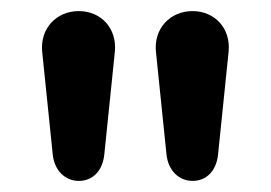

<svg xmlns="http://www.w3.org/2000/svg" viewBox="-20 -733 488 346"><path d="M122 -407C147 -407 165 -425 168 -455L187 -640C191 -682 162 -713 122 -713C81 -713 52 -681 56 -640L75 -455C78 -425 98 -407 122 -407ZM327 -407C352 -407 370 -425 373 -455L392 -640C396 -682 367 -713 327 -713C286 -713 257 -681 261 -640L280 -455C283 -425 303 -407 327 -407Z"/></svg>

Font: Nunito
Style: Bold
Weight: 700
Designer: Vernon Adams
Foundry: Vernon Adams
Version: Version 3.602